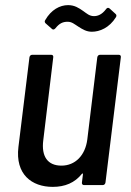

<svg xmlns="http://www.w3.org/2000/svg" viewBox="-20 -723 513 750"><path d="M244 -638C261 -638 270 -629 286 -619C303 -608 318 -599 339 -599C369 -599 407 -614 433 -656C436 -661 435 -666 431 -669L408 -690C403 -694 398 -693 394 -687C378 -666 362 -660 347 -660C329 -660 318 -671 305 -680C288 -692 271 -703 246 -703C214 -703 180 -685 157 -645C153 -640 155 -635 158 -632L183 -610C187 -606 192 -607 197 -613C212 -632 226 -638 244 -638ZM360 -499 321 -178C313 -116 274 -76 220 -76C166 -76 141 -112 149 -175L188 -499C189 -505 186 -509 180 -509H106C100 -509 96 -505 95 -499L52 -149C39 -42 104 7 186 7C234 7 272 -9 300 -44C303 -47 304 -45 304 -42L300 -10C299 -4 303 0 308 0H381C387 0 391 -4 392 -10L452 -499C453 -505 450 -509 444 -509H371C365 -509 361 -505 360 -499Z"/></svg>

Font: Barlow Semi Condensed Medium
Style: Italic
Weight: 500
Width: 4
Italic angle: -7°
Designer: Jeremy Tribby
Foundry: Tribby Type
Version: Version 1.422;hotconv 1.0.109;makeotfexe 2.5.65596